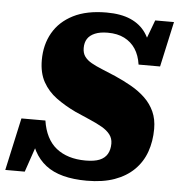

<svg xmlns="http://www.w3.org/2000/svg" viewBox="-85 -778 789 845"><g transform="rotate(5 309.5 -355.5)"><path d="M329 17Q270 17 224.5 5Q179 -7 147.5 -31.5Q116 -56 96.5 -92.5Q77 -129 69 -176Q77 -176 85.5 -175Q94 -174 101 -170.5Q108 -167 108 -157L54 1H-32L19 -231H125Q131 -191 146.5 -160.5Q162 -130 186.5 -110.5Q211 -91 243.5 -81Q276 -71 316 -71Q355 -71 378 -80.5Q401 -90 412 -109Q423 -128 423 -155Q423 -178 410 -195Q397 -212 373.5 -225.5Q350 -239 319.5 -252Q289 -265 253 -281Q205 -304 167.5 -331.5Q130 -359 108 -398.5Q86 -438 86 -495Q86 -563 116 -615.5Q146 -668 205 -698Q264 -728 352 -728Q416 -728 459 -709Q502 -690 526.5 -654Q551 -618 559 -567Q550 -565 542.5 -564Q535 -563 529 -566.5Q523 -570 519 -581L568 -712H651L607 -512H512Q506 -553 487.5 -581Q469 -609 438.5 -624.5Q408 -640 365 -640Q331 -640 308.5 -630.5Q286 -621 275.5 -604.5Q265 -588 265 -564Q265 -541 276 -526Q287 -511 306.5 -500Q326 -489 353 -478Q380 -467 413 -453Q452 -436 487 -416Q522 -396 548.5 -370.5Q575 -345 590 -312Q605 -279 605 -236Q605 -181 588.5 -134.5Q572 -88 537.5 -54Q503 -20 451.5 -1.5Q400 17 329 17Z"/></g></svg>

Font: Roboto Serif 20pt ExtraBold
Style: Italic
Weight: 800
Italic angle: -10°
Version: Version 1.007